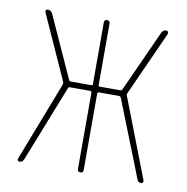

<svg xmlns="http://www.w3.org/2000/svg" viewBox="-65 -583 629 645"><g transform="rotate(10 250.0 -260.0)"><path d="M42 0Q38.1 0 36.1 -2.9Q34.2 -5.9 36.1 -9.8L140.6 -280.3Q141.6 -284.2 140.6 -289.1L41 -509.8Q39.1 -513.7 41.5 -516.6Q43.9 -519.5 47.9 -519.5Q57.6 -519.5 63.5 -509.8L159.2 -298.8Q160.2 -294.9 166 -294.9H235.4Q240.2 -294.9 240.2 -299.8V-509.8Q240.2 -519.5 250 -519.5Q259.8 -519.5 259.8 -509.8V-299.8Q259.8 -294.9 264.6 -294.9H334Q338.9 -294.9 340.8 -298.8L436.5 -509.8Q441.4 -519.5 452.1 -519.5Q455.1 -519.5 457.5 -516.6Q460 -513.7 459 -509.8L359.4 -289.1Q357.4 -284.2 359.4 -280.3L463.9 -9.8Q464.8 -5.9 462.9 -2.9Q460.9 0 458 0Q446.3 0 443.4 -9.8L340.8 -269.5Q338.9 -274.4 334 -275.4H264.6Q259.8 -275.4 259.8 -269.5V-9.8Q259.8 0 250 0Q240.2 0 240.2 -9.8V-269.5Q240.2 -274.4 235.4 -275.4H166Q160.2 -275.4 159.2 -269.5L56.6 -9.8Q52.7 0 42 0Z"/></g></svg>

Font: Rounded-X Mgen+ 1m thin
Style: Regular
Weight: 100
Designer: [Source Han Sans]
Ryoko NISHIZUKA  (kana & ideographs); Paul D. Hunt (Latin, Greek & Cyrillic); Wenlong ZHANG  (bopomofo
Version: Version 1.059.20150602